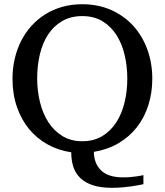

<svg xmlns="http://www.w3.org/2000/svg" viewBox="-20 -707 779 908"><path d="M582 -335Q582 -394 569.3 -447.5Q556.6 -501 530.5 -541.7Q504.4 -582.5 464.4 -606.7Q424.3 -630.9 369.1 -630.9Q314.5 -630.9 274.2 -607.4Q233.9 -584 207.5 -543.7Q181.2 -503.4 168.5 -450Q155.8 -396.5 155.8 -336.9Q155.8 -278.3 168.9 -224.4Q182.1 -170.4 208.7 -129.2Q235.4 -87.9 275.4 -63.5Q315.4 -39.1 369.1 -39.1Q423.3 -39.1 463.4 -63.2Q503.4 -87.4 529.8 -128.2Q556.2 -168.9 569.1 -222.7Q582 -276.4 582 -335ZM700.2 -335Q700.2 -267.6 681.4 -209Q662.6 -150.4 627 -105Q591.3 -59.6 540 -29.5Q488.8 0.5 423.8 11.2Q424.8 67.4 458.7 99.6Q492.7 131.8 562 131.8Q580.1 131.8 596.2 130.4Q612.3 128.9 625 127.2Q637.7 125.5 646.2 123.8Q654.8 122.1 658.2 121.1V164.1Q652.8 165 638.9 168Q625 170.9 605 173.8Q585 176.8 560.5 179Q536.1 181.2 509.8 181.2Q457 181.2 420.4 169.4Q383.8 157.7 360.6 135.7Q337.4 113.8 327.1 82.8Q316.9 51.8 316.9 13.2Q256.8 4.4 206.1 -23.4Q155.3 -51.3 118.2 -95.9Q81.1 -140.6 60.1 -201.2Q39.1 -261.7 39.1 -335Q39.1 -383.8 49.6 -429Q60.1 -474.1 79.8 -513.2Q99.6 -552.2 128.4 -584.2Q157.2 -616.2 193.8 -639.2Q230.5 -662.1 274.4 -674.6Q318.4 -687 368.2 -687Q444.3 -687 505.6 -659.7Q566.9 -632.3 610.1 -585Q653.3 -537.6 676.8 -473.1Q700.2 -408.7 700.2 -335Z"/></svg>

Font: Charis SIL Phon
Style: Regular
Weight: 400
Foundry: SIL International
Version: Version 5.000